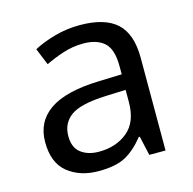

<svg xmlns="http://www.w3.org/2000/svg" viewBox="-87 -633 735 730"><g transform="rotate(-15 280.5 -267.5)"><path d="M288 -545Q386 -545 433 -502Q480 -459 480 -365V0H416L399 -76H395Q360 -32 321.5 -11Q283 10 215 10Q142 10 94 -28.5Q46 -67 46 -149Q46 -229 109 -272.5Q172 -316 303 -320L394 -323V-355Q394 -422 365 -448Q336 -474 283 -474Q241 -474 203 -461.5Q165 -449 132 -433L105 -499Q140 -518 188 -531.5Q236 -545 288 -545ZM314 -259Q214 -255 175.5 -227Q137 -199 137 -148Q137 -103 164.5 -82Q192 -61 235 -61Q303 -61 348 -98.5Q393 -136 393 -214V-262Z"/></g></svg>

Font: Noto Sans Sharada
Style: Regular
Weight: 400
Designer: Monotype Design Team
Foundry: Monotype Imaging Inc.
Version: Version 2.006; ttfautohint (v1.8.4.7-5d5b)